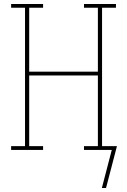

<svg xmlns="http://www.w3.org/2000/svg" viewBox="-20 -755 640 967"><path d="M493 192 543 0H403V-19H473V-375H127V-19H197V0H36V-19H106V-716H36V-735H197V-716H127V-394H473V-716H403V-735H564V-716H494V-19H569L514 192Z"/></svg>

Font: Iosevka Curly Slab ThEx
Style: Regular
Weight: 100
Width: 7
Monospace: yes
Designer: Belleve Invis
Foundry: Belleve Invis
Version: Version 11.1.0; ttfautohint (v1.8.3)